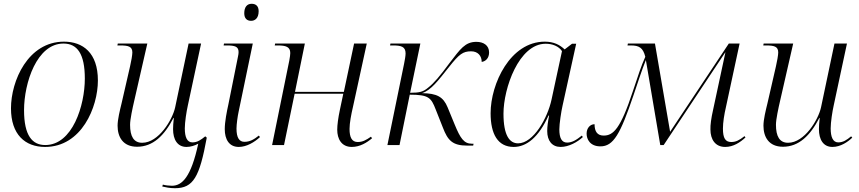

<svg xmlns="http://www.w3.org/2000/svg" viewBox="-20 -766 4538 1014"><path d="M218 10C411 10 497 -200 497 -341C497 -487 418 -546 318 -546C128 -546 38 -339 38 -194C38 -56 112 10 218 10ZM219 0C151 0 107 -49 107 -184C107 -329 175 -536 315 -536C388 -536 428 -482 428 -351C428 -209 363 0 219 0Z M904 228C1001 228 1034 169 1072 -39L1064 -46C1041 -27 1022 -14 996 -14C968 -14 956 -42 956 -88C956 -121 965 -178 972 -209L1042 -536H976L905 -199C891 -134 818 -12 731 -12C686 -12 667 -46 667 -107C667 -136 680 -195 689 -234L758 -536H602L600 -526H614C657 -526 679 -521 679 -489C679 -476 673 -441 667 -416L622 -220C613 -183 601 -135 601 -102C601 -43 629 9 704 9C788 9 848 -50 896 -143H898C895 -117 894 -97 894 -84C894 -29 917 10 965 10C987 10 1008 3 1027 -7C989 169 942 215 888 215C872 215 855 213 840 209L837 219C854 223 877 228 904 228Z M1306 -656C1325 -656 1346 -668 1346 -707C1346 -735 1330 -746 1309 -746C1285 -746 1270 -729 1270 -696C1270 -668 1285 -656 1306 -656ZM1241 10C1283 10 1325 -16 1353 -42L1347 -50C1322 -30 1300 -17 1271 -17C1244 -17 1229 -38 1229 -87C1229 -109 1235 -152 1240 -175L1315 -536H1163L1161 -526H1178C1221 -526 1240 -520 1240 -491C1240 -484 1239 -477 1237 -468L1186 -214C1178 -178 1167 -123 1167 -84C1167 -30 1190 10 1241 10Z M1838 10C1881 10 1918 -13 1945 -36L1939 -44C1913 -26 1895 -16 1869 -16C1838 -16 1826 -41 1826 -85C1826 -116 1835 -163 1844 -201L1917 -536H1850L1796 -281H1538L1590 -536H1433L1431 -526H1447C1489 -526 1513 -519 1513 -486C1513 -478 1511 -463 1508 -447L1417 0H1480L1536 -271H1793L1775 -186C1766 -143 1761 -106 1761 -81C1761 -33 1783 10 1838 10Z M2448 3H2479L2481 -7H2472C2430 -7 2411 -36 2381 -109L2344 -199C2321 -255 2287 -273 2209 -274C2257 -290 2294 -340 2352 -413C2405 -480 2425 -495 2468 -495C2504 -495 2524 -471 2524 -439C2545 -442 2563 -459 2563 -489C2563 -527 2533 -545 2496 -545C2436 -545 2411 -507 2354 -433C2303 -364 2272 -327 2241 -303C2215 -281 2196 -276 2146 -276L2200 -536H2042L2040 -526H2056C2098 -526 2122 -520 2122 -484C2122 -471 2118 -449 2114 -429L2026 0H2090L2144 -266C2244 -266 2257 -250 2281 -188L2319 -92C2345 -24 2370 3 2448 3Z M2693 10C2761 10 2825 -41 2877 -156H2880C2874 -126 2870 -97 2870 -74C2870 -22 2896 10 2941 10C2984 10 3030 -16 3058 -42L3053 -50C3023 -26 3001 -13 2975 -13C2946 -13 2934 -38 2934 -83C2934 -112 2944 -178 2951 -208L3023 -535H3001L2962 -505C2937 -529 2905 -546 2857 -546C2675 -546 2571 -324 2571 -168C2571 -58 2609 10 2693 10ZM2716 -9C2672 -9 2639 -49 2639 -166C2639 -299 2720 -535 2862 -535C2897 -535 2931 -522 2948 -496L2893 -241C2872 -142 2797 -9 2716 -9Z M3810 10C3853 10 3889 -14 3917 -40L3912 -47C3884 -25 3866 -16 3842 -16C3811 -16 3798 -36 3798 -87C3798 -119 3805 -163 3814 -201L3886 -536H3829L3519 -70L3439 -536H3296L3294 -526H3312C3354 -526 3376 -515 3388 -466C3366 -417 3352 -373 3323 -286C3257 -85 3219 -50 3168 -50C3135 -50 3120 -71 3120 -110C3097 -110 3078 -90 3078 -60C3078 -31 3096 7 3151 7C3220 7 3256 -58 3325 -261C3349 -331 3368 -392 3391 -449L3467 0H3485L3810 -489H3811L3746 -186C3736 -142 3731 -105 3732 -82C3732 -30 3757 10 3810 10Z M4376 10C4419 10 4457 -16 4481 -39L4475 -46C4452 -27 4433 -14 4407 -14C4379 -14 4367 -42 4367 -88C4367 -121 4376 -178 4383 -209L4453 -536H4387L4316 -199C4302 -134 4229 -12 4142 -12C4097 -12 4078 -46 4078 -107C4078 -136 4091 -195 4100 -234L4169 -536H4013L4011 -526H4025C4068 -526 4090 -521 4090 -489C4090 -476 4084 -441 4078 -416L4033 -220C4024 -183 4012 -135 4012 -102C4012 -43 4040 9 4115 9C4199 9 4259 -50 4307 -143H4309C4306 -117 4305 -97 4305 -84C4305 -29 4328 10 4376 10Z"/></svg>

Font: Noto Serif Display Light
Style: Italic
Weight: 300
Italic angle: -12°
Designer: Monotype Design Team
Foundry: Monotype Imaging Inc.
Version: Version 2.009